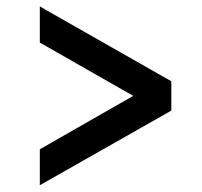

<svg xmlns="http://www.w3.org/2000/svg" viewBox="-20 -583 610 579"><path d="M496.6 -249.5 100.1 -24.4V-132.8L381.8 -293.9L100.1 -454.6V-563.5L496.6 -337.9Z"/></svg>

Font: Proza Libre
Style: SemiBold
Weight: 600
Designer: Jasper de Waard
Foundry: Jasper de Waard
Version: Version 1.000; ttfautohint (v1.4.1.8-43bc) -l 8 -r 50 -G 200